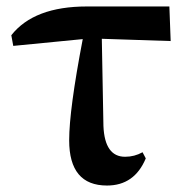

<svg xmlns="http://www.w3.org/2000/svg" viewBox="-20 -558 574 594"><path d="M300 -168Q304 -73 367 -73Q396 -73 421 -87L431 -68Q396 16 311 16Q194 16 194 -124Q194 -218 236 -437L21 -416L15 -449Q85 -538 249 -538H504L508 -431L295 -438Z"/></svg>

Font: Source Han Serif JP
Style: Bold
Weight: 700
Designer: Ryoko NISHIZUKA  (kana & ideographs); Frank Grießhammer (Latin, Greek & Cyrillic); Wenlong ZHANG  (bopomofo); Sandoll Co
Foundry: Adobe Systems Incorporated
Version: Version 1.000;PS 1;hotconv 16.6.53;makeotf.lib2.5.65590